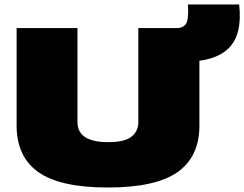

<svg xmlns="http://www.w3.org/2000/svg" viewBox="-20 -825 1088 855"><path d="M54 -266V-700H325V-281Q325 -192 462 -192Q534 -192 565 -216Q596 -240 596 -281V-700H868V-266Q868 -127 770.5 -58.5Q673 10 460 10Q248 10 151 -58.5Q54 -127 54 -266ZM756 -550V-700H766Q797 -700 809 -720.5Q821 -741 817 -805H1045Q1060 -672 999 -611Q938 -550 801 -550Z"/></svg>

Font: Georama Expanded Black
Style: Regular
Weight: 900
Width: 7
Designer: Jean-Baptiste Levee
Foundry: Production Type
Version: Version 1.000